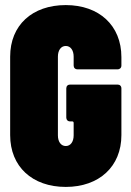

<svg xmlns="http://www.w3.org/2000/svg" viewBox="-20 -728 517 756"><path d="M239 8C370 8 458 -72 458 -196V-380C458 -389 452 -395 443 -395H256C247 -395 241 -389 241 -380V-265C241 -256 247 -250 256 -250H264C268 -250 270 -248 270 -244V-195C270 -170 258 -153 239 -153C220 -153 208 -170 208 -195V-505C208 -530 220 -547 239 -547C258 -547 270 -530 270 -505V-470C270 -461 276 -455 285 -455H443C452 -455 458 -461 458 -470V-503C458 -628 370 -708 239 -708C107 -708 20 -629 20 -505V-196C20 -72 107 8 239 8Z"/></svg>

Font: Barlow Condensed Black
Style: Regular
Weight: 900
Width: 3
Designer: Jeremy Tribby
Foundry: Tribby Type
Version: Version 1.422;hotconv 1.0.109;makeotfexe 2.5.65596